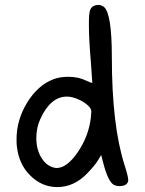

<svg xmlns="http://www.w3.org/2000/svg" viewBox="-20 -761 586 777"><path d="M362.3 -738.3Q371.1 -741.2 378.9 -741.2Q389.6 -741.2 401.4 -732.4Q432.6 -704.1 432.6 -530.3Q432.6 -252.9 484.4 -91.8Q498 -49.8 499 -33.2Q499 -29.3 497.1 -23.4Q489.3 -7.8 463.9 -7.8Q452.1 -7.8 443.4 -11.7Q418 -21.5 396.5 -106.4L389.6 -133.8L376 -111.3Q362.3 -89.8 334 -60.5Q280.3 -3.9 211.9 -3.9Q147.5 -3.9 99.6 -53.7Q57.6 -96.7 48.8 -164.1Q46.9 -174.8 46.9 -197.3Q46.9 -275.4 89.8 -345.7Q132.8 -416 196.3 -440.4Q222.7 -450.2 255.9 -450.2Q297.9 -450.2 329.1 -434.6Q353.5 -422.9 353.5 -426.8Q353.5 -430.7 347.7 -510.7Q339.8 -602.5 339.8 -656.2V-670.9Q339.8 -707 344.7 -720.2Q349.6 -733.4 362.3 -738.3ZM295.9 -359.4Q271.5 -370.1 251 -370.1Q184.6 -370.1 143.6 -280.3Q127 -245.1 127 -202.1Q127 -156.2 147.5 -122.6Q168 -88.9 201.2 -82Q202.1 -82 205.1 -81.5Q208 -81.1 209 -81.1Q251 -81.1 294.9 -145.5Q338.9 -210 347.7 -285.2Q349.6 -307.6 349.6 -309.6Q349.6 -322.3 335.9 -334Q322.3 -347.7 295.9 -359.4Z"/></svg>

Font: sage sans
Style: Regular
Weight: 400
Version: Version 001.032